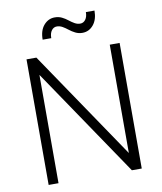

<svg xmlns="http://www.w3.org/2000/svg" viewBox="-96 -977 889 1054"><g transform="rotate(-10 348.5 -450.0)"><path d="M553 0 89 -685V-700H144L608 -15V0ZM89 0V-700H144V0ZM553 0V-700H608V0ZM417 -790Q396 -790 378 -799Q360 -808 345 -820Q330 -832 315 -840.5Q300 -849 284 -849Q266 -849 254.5 -833.5Q243 -818 243 -791H195Q195 -842 220 -871Q245 -900 281 -900Q303 -900 320.5 -891.5Q338 -883 353 -871Q368 -859 383 -850.5Q398 -842 414 -842Q432 -842 443.5 -857.5Q455 -873 455 -899H503Q503 -849 478.5 -819.5Q454 -790 417 -790Z"/></g></svg>

Font: Fustat Light
Style: Regular
Weight: 300
Designer: Mohamed Gaber, Khaled Hosny, Laura Garcia Mut
Foundry: Kief Type Foundry, Alif Type Foundry, Hard Type Foundry
Version: Version 1.007